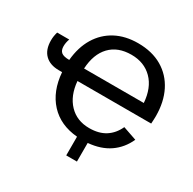

<svg xmlns="http://www.w3.org/2000/svg" viewBox="-180 -884 1221 1215"><g transform="rotate(30 430.0 -276.5)"><path d="M278.8 -298.8Q287.6 -196.3 344.2 -137Q400.9 -77.6 491.7 -77.6Q562 -77.6 608.9 -107.7Q655.8 -137.7 681.6 -194.3L781.7 -159.7Q748.5 -85.9 685.8 -42.7Q623 0.5 530.8 8.3V144.5H452.6V7.8Q326.2 -2.9 251.5 -83.7Q176.8 -164.6 166.5 -298.8H142.6Q77.6 -298.8 41.3 -334.5Q4.9 -370.1 4.9 -438Q4.9 -454.1 7.3 -469.5Q9.8 -484.9 14.2 -500H102.5Q92.3 -472.2 92.3 -445.8Q92.3 -415.5 109.1 -401.9Q126 -388.2 167 -388.2Q175.8 -484.9 217.8 -554.2Q259.8 -623.5 329.8 -660.9Q399.9 -698.2 492.7 -698.2Q595.2 -698.2 668.5 -655.3Q741.7 -612.3 780.8 -534.7Q819.8 -457 819.8 -353.5Q819.8 -342.3 819.1 -328.9Q818.4 -315.4 817.4 -298.8ZM492.7 -613.8Q394 -613.8 337.6 -554.7Q281.2 -495.6 275.4 -388.2H711.9Q704.1 -495.1 645.3 -554.4Q586.4 -613.8 492.7 -613.8Z"/></g></svg>

Font: Arimo Medium
Style: Regular
Weight: 500
Designer: Steve Matteson
Foundry: Monotype Imaging Inc.
Version: Version 1.33